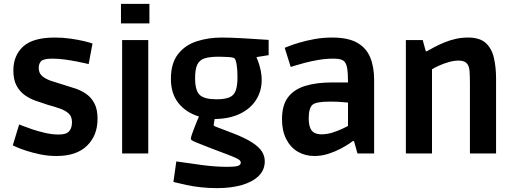

<svg xmlns="http://www.w3.org/2000/svg" viewBox="-20 -793 2655 992"><path d="M272 13Q228 13 187.5 4.5Q147 -4 115 -14.5Q83 -25 64.5 -33.5Q46 -42 46 -42L79 -150Q79 -150 98 -142.5Q117 -135 148 -124.5Q179 -114 214.5 -106Q250 -98 282 -98Q300 -98 312.5 -101Q325 -104 332 -110Q341 -117 346.5 -130.5Q352 -144 352 -161Q352 -191 335 -206.5Q318 -222 290 -232Q262 -242 228 -251Q197 -261 165.5 -272Q134 -283 108 -301.5Q82 -320 65.5 -350.5Q49 -381 49 -429Q49 -506 99.5 -552.5Q150 -599 263 -599Q305 -599 343.5 -593.5Q382 -588 412 -581Q442 -574 458 -568L438 -462Q438 -462 420.5 -466Q403 -470 375 -475.5Q347 -481 314.5 -485.5Q282 -490 251 -490Q225 -490 212.5 -486.5Q200 -483 194 -479Q189 -474 184.5 -465Q180 -456 180 -443Q180 -415 198.5 -399.5Q217 -384 246 -374.5Q275 -365 308 -355Q339 -346 370 -335.5Q401 -325 427 -306.5Q453 -288 468.5 -257.5Q484 -227 484 -179Q484 -93 429.5 -40Q375 13 272 13Z M611 0V-586H746V0ZM605 -672V-773H752V-672Z M1102 179Q1058 179 1017 174.5Q976 170 944.5 163Q913 156 894.5 151.5Q876 147 876 147L891 41Q958 51 1026 60Q1094 69 1155 69Q1195 69 1209.5 64Q1224 59 1224 47Q1224 41 1219.5 36Q1215 31 1199.5 23.5Q1184 16 1152 4Q1120 -8 1065 -29Q1019 -47 998 -55.5Q977 -64 971.5 -68Q966 -72 966 -76Q966 -83 972 -100Q978 -117 985.5 -136.5Q993 -156 999.5 -171.5Q1006 -187 1008 -191Q940 -212 901.5 -261Q863 -310 863 -385Q863 -466 899.5 -513Q936 -560 996 -579.5Q1056 -599 1126 -599Q1146 -599 1177 -598Q1208 -597 1241 -595Q1274 -593 1303 -591Q1332 -589 1350 -588Q1368 -587 1368 -587V-508L1305 -498Q1305 -498 1312 -480.5Q1319 -463 1325.5 -435.5Q1332 -408 1332 -379Q1332 -323 1303.5 -277.5Q1275 -232 1220.5 -205.5Q1166 -179 1089 -178Q1088 -173 1086 -161Q1084 -149 1084 -146Q1084 -143 1094.5 -138.5Q1105 -134 1127.5 -126Q1150 -118 1185 -104Q1247 -80 1282.5 -57Q1318 -34 1333 -10.5Q1348 13 1348 40Q1348 85 1316.5 116Q1285 147 1229.5 163Q1174 179 1102 179ZM1098 -280Q1140 -280 1164 -289.5Q1188 -299 1197.5 -324Q1207 -349 1207 -395Q1207 -434 1202.5 -460Q1198 -486 1192 -491Q1190 -494 1179.5 -496Q1169 -498 1155.5 -498.5Q1142 -499 1130 -499.5Q1118 -500 1110 -500Q1065 -500 1038.5 -492Q1012 -484 1000 -460.5Q988 -437 988 -389Q988 -325 1012 -302.5Q1036 -280 1098 -280Z M1604 13Q1557 13 1519 -9Q1481 -31 1459 -74Q1437 -117 1437 -177Q1437 -250 1468.5 -291Q1500 -332 1558 -349.5Q1616 -367 1694 -367H1778Q1778 -412 1774.5 -435.5Q1771 -459 1763 -470Q1758 -479 1744.5 -484.5Q1731 -490 1701 -490Q1664 -490 1625.5 -483.5Q1587 -477 1555 -468.5Q1523 -460 1502.5 -453.5Q1482 -447 1482 -447L1451 -546Q1451 -546 1471 -554Q1491 -562 1526 -572.5Q1561 -583 1604.5 -591Q1648 -599 1697 -599Q1778 -599 1825 -572.5Q1872 -546 1892.5 -497Q1913 -448 1913 -381V0H1827L1809 -64H1803Q1801 -62 1783 -50Q1765 -38 1737.5 -23.5Q1710 -9 1675.5 2Q1641 13 1604 13ZM1640 -99Q1671 -99 1701 -109Q1731 -119 1752.5 -129.5Q1774 -140 1778 -142V-263Q1774 -263 1749.5 -265.5Q1725 -268 1686 -268Q1613 -268 1595 -252Q1586 -245 1580.5 -227.5Q1575 -210 1575 -181Q1575 -138 1590.5 -118.5Q1606 -99 1640 -99Z M2077 0V-586H2164L2180 -528H2185Q2202 -538 2225 -550Q2248 -562 2275.5 -573.5Q2303 -585 2334 -592Q2365 -599 2398 -599Q2458 -599 2489 -571.5Q2520 -544 2531.5 -495.5Q2543 -447 2543 -386V0H2408V-357Q2408 -402 2406 -426Q2404 -450 2394 -463Q2387 -472 2376 -476Q2365 -480 2350 -480Q2326 -480 2299.5 -472.5Q2273 -465 2249.5 -454.5Q2226 -444 2212 -435V0Z"/></svg>

Font: Ruda ExtraBold
Style: Regular
Weight: 800
Designer: Mariela Monsalve and Angelina Sanchez
Foundry: Mariela Monsalve and Angelina Sanchez
Version: Version 2.000